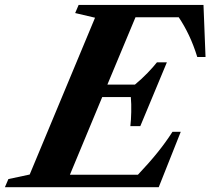

<svg xmlns="http://www.w3.org/2000/svg" viewBox="-86 -782 878 802"><path d="M-65.5 0 -51 -34 38 -53 311 -708 228 -727.5 242.5 -761.5H764L772.5 -544H738Q722.5 -594 703.2 -634.5Q684 -675 660.5 -710H480L362.5 -428.5H477.5Q506 -452 530.5 -477.5Q555 -503 569.5 -521.5H611L500 -255H458.5Q461.5 -280 462.2 -314Q463 -348 460.5 -376.5H341L206 -52H490Q536 -100.5 571 -143.8Q606 -187 634.5 -231.5H669L577 0Z"/></svg>

Font: Libre Caslon Text
Style: Italic
Weight: 400
Italic angle: -22.583°
Designer: Pablo Impallari, Rodrigo Fuenzalida, Katja Schimmel
Foundry: Pablo Impallari, Rodrigo Fuenzalida
Version: Version 2.000